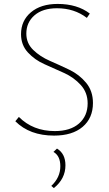

<svg xmlns="http://www.w3.org/2000/svg" viewBox="-20 -683 556 977"><path d="M426 -157Q426 -212 391 -250.5Q356 -289 306.5 -311.5Q257 -334 207 -356Q157 -378 122 -416Q87 -454 87 -509Q87 -578 137.5 -620.5Q188 -663 273 -663Q373 -663 437 -614L422 -592Q358 -641 270 -641Q197 -641 155.5 -605Q114 -569 114 -512Q114 -463 149 -429Q184 -395 233.5 -373.5Q283 -352 333 -328Q383 -304 418 -262Q453 -220 453 -159Q453 -82 400.5 -37.5Q348 7 255 7Q131 7 58 -66L76 -88Q148 -16 259 -16Q338 -16 382 -54.5Q426 -93 426 -157ZM254 274 241 263Q287 220 287 163Q287 110 252 90L270 73Q313 99 313 158Q313 227 254 274Z"/></svg>

Font: EauTestInfant Extralight
Style: Regular
Weight: 250
Designer: Christian Thalmann (Catharsis Fonts)
Version: Version 0.001;PS 000.001;hotconv 1.0.88;makeotf.lib2.5.64775